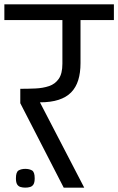

<svg xmlns="http://www.w3.org/2000/svg" viewBox="-52 -860 542 880"><path d="M240 0 41 -387V-453Q76 -453 110.5 -454.5Q145 -456 173 -465.5Q201 -475 217.5 -499Q234 -523 234 -568V-768H-32V-840H470V-768H317V-571Q317 -526 306.5 -492.5Q296 -459 274 -436.5Q252 -414 216.5 -402.5Q181 -391 131 -391L334 0ZM64 0Q52 0 42 -3Q32 -6 26.5 -15Q21 -24 21 -43Q21 -72 33.5 -79Q46 -86 64 -86Q82 -86 94.5 -79Q107 -72 107 -43Q107 -24 101.5 -15Q96 -6 86 -3Q76 0 64 0Z"/></svg>

Font: Matangi Medium
Style: Regular
Weight: 500
Designer: Prashant Pant
Foundry: The Graphic Ant
Version: Version 3.002